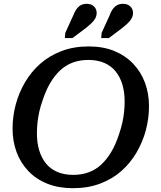

<svg xmlns="http://www.w3.org/2000/svg" viewBox="-20 -972 845 1009"><path d="M363 17Q288 17 229 -6.5Q170 -30 129 -73Q88 -116 67 -173Q46 -230 46 -296Q46 -360 62.5 -422Q79 -484 111.5 -539.5Q144 -595 191.5 -637Q239 -679 303 -703.5Q367 -728 446 -728Q522 -728 580.5 -704Q639 -680 680 -637Q721 -594 742 -537Q763 -480 763 -414Q763 -350 746.5 -288Q730 -226 697.5 -170.5Q665 -115 617.5 -73Q570 -31 506 -7Q442 17 363 17ZM444 -657Q400 -657 363 -643.5Q326 -630 296.5 -602.5Q267 -575 243.5 -535Q220 -495 203 -442Q193 -414 186.5 -385Q180 -356 177 -327.5Q174 -299 174 -271Q174 -222 186 -182Q198 -142 221.5 -113Q245 -84 281 -68.5Q317 -53 365 -53Q409 -53 446 -66.5Q483 -80 512.5 -107.5Q542 -135 565.5 -175Q589 -215 606 -268Q616 -297 622.5 -325.5Q629 -354 632 -382.5Q635 -411 635 -439Q635 -488 623 -528Q611 -568 587.5 -597Q564 -626 528 -641.5Q492 -657 444 -657ZM365 -891Q377 -922 393.5 -937Q410 -952 436 -952Q459 -952 473.5 -938.5Q488 -925 488 -904Q488 -890 481.5 -877Q475 -864 462 -851.5Q449 -839 429 -823L361 -772H321L323 -799ZM556 -891Q567 -922 584 -937Q601 -952 626 -952Q650 -952 664.5 -938.5Q679 -925 679 -904Q679 -890 672.5 -877Q666 -864 653 -851.5Q640 -839 620 -823L552 -772H512L514 -799Z"/></svg>

Font: Roboto Serif 20pt Medium
Style: Italic
Weight: 500
Italic angle: -10°
Version: Version 1.008